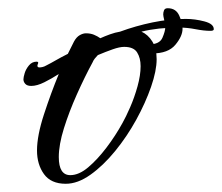

<svg xmlns="http://www.w3.org/2000/svg" viewBox="-20 -476 540 467"><path d="M140 -29Q104 -29 87 -52.5Q70 -76 70 -110Q70 -146 87 -198Q104 -250 123 -296Q106 -285 88 -276Q70 -267 56 -267Q46 -267 41.5 -272Q37 -277 37 -283Q37 -288 40 -298Q43 -308 50.5 -317Q58 -326 69 -326Q73 -326 73 -323Q73 -322 72.5 -321.5Q72 -321 72 -320Q71 -318 71 -316Q71 -312 76 -312Q79 -312 83.5 -313Q88 -314 93 -317Q103 -322 116 -329.5Q129 -337 145 -345L160 -375Q166 -386 174 -390.5Q182 -395 189 -395Q200 -395 208.5 -391.5Q217 -388 224 -383Q235 -388 247.5 -392.5Q260 -397 272 -399Q310 -413 351 -421.5Q392 -430 432 -430Q454 -430 477 -424Q500 -418 500 -405Q500 -401 492 -401Q476 -401 455.5 -405Q435 -409 415 -409Q390 -409 367 -406.5Q344 -404 324 -399Q340 -392 350.5 -375Q361 -358 361 -332Q361 -304 347.5 -265Q334 -226 311.5 -185Q289 -144 260 -108.5Q231 -73 200 -51Q169 -29 140 -29ZM151 -50Q172 -50 194.5 -69Q217 -88 239 -117Q261 -146 278 -177Q286 -191 296.5 -215Q307 -239 314.5 -266Q322 -293 322 -315Q322 -335 313.5 -348.5Q305 -362 282 -362Q271 -362 254 -356Q237 -350 218 -342Q214 -338 210.5 -333.5Q207 -329 205 -324Q186 -289 167 -246.5Q148 -204 135.5 -164Q123 -124 123 -94Q123 -50 151 -50ZM350 -346Q340 -346 328.5 -350.5Q317 -355 317 -360Q317 -362 317.5 -366.5Q318 -371 319 -374Q325 -368 342 -368Q368 -368 375 -384Q382 -400 382 -410Q382 -417 379.5 -427Q377 -437 377 -441Q377 -446 379 -451Q381 -456 388 -456Q408 -456 416 -438Q424 -420 424 -406Q424 -388 406.5 -367Q389 -346 350 -346Z"/></svg>

Font: Comforter
Style: Regular
Weight: 400
Designer: Robert E. Leuschke
Foundry: Robert E. Leuschke
Version: Version 1.013; ttfautohint (v1.8.3)